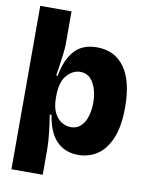

<svg xmlns="http://www.w3.org/2000/svg" viewBox="-92 -767 759 979"><g transform="rotate(10 287.0 -277.0)"><path d="M36 146V-700H198V-528Q198 -511 194.5 -482.5Q191 -454 186.5 -422Q182 -390 178 -364H185Q202 -453 243.5 -497.5Q285 -542 358 -542Q451 -542 501.5 -471.5Q552 -401 552 -266Q552 -168 526.5 -106Q501 -44 457 -14.5Q413 15 357 15Q290 15 246.5 -28.5Q203 -72 189 -163H180Q187 -119 192.5 -71Q198 -23 198 18V146ZM296 -118Q328 -118 348.5 -138Q369 -158 378.5 -190.5Q388 -223 388 -260Q388 -320 364.5 -362Q341 -404 296 -404Q258 -404 227 -369.5Q196 -335 196 -259V-253Q196 -204 211.5 -174Q227 -144 250 -131Q273 -118 296 -118Z"/></g></svg>

Font: Bricolage Grotesque 48pt ExtraBold
Style: Regular
Weight: 800
Designer: Mathieu Triay
Foundry: Atelier Triay
Version: Version 1.000; ttfautohint (v1.8.4.7-5d5b);gftools[0.9.32]